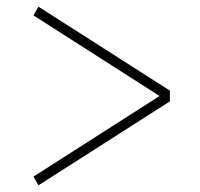

<svg xmlns="http://www.w3.org/2000/svg" viewBox="-20 -568 598 574"><path d="M80 -40 457 -281 80 -522 95 -548 488 -297V-265L95 -14Z"/></svg>

Font: Maitree ExtraLight
Style: Regular
Weight: 275
Designer: CadsonDemak Team
Foundry: CadsonDemak
Version: Version 1.003